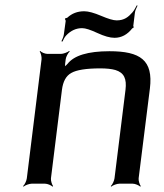

<svg xmlns="http://www.w3.org/2000/svg" viewBox="-20 -685 613 716"><path d="M388 -494C308 -494 256 -478 232 -447C228 -442 221 -437 219 -433L223 -431C224 -435 222 -443 223 -448L225 -464C226 -473 234 -488 240 -493L238 -495C232 -490 216 -484 207 -484H157C148 -484 134 -490 130 -495L128 -493C132 -488 136 -473 135 -464L80 -20C79 -11 72 4 66 9L68 11C73 6 89 0 98 0H148C157 0 171 6 176 11L178 9C174 4 169 -11 170 -20L211 -350C215 -381 226 -402 246 -413C265 -424 301 -430 354 -430C377 -430 396 -428 410 -424C443 -414 453 -391 448 -350L407 -20C406 -11 399 4 393 9L395 11C400 6 416 0 425 0H475C484 0 498 6 503 11L505 9C501 4 496 -11 497 -20L539 -355C552 -461 503 -494 388 -494ZM415 -609C402 -609 383 -615 357 -626C331 -637 310 -643 294 -643C269 -643 248 -635 231 -619C229 -618 226 -617 225 -618L222 -614C223 -613 225 -609 225 -607L218 -556C217 -548 212 -537 209 -531L213 -530C216 -536 220 -546 227 -553C244 -571 264 -580 286 -580C299 -580 317 -574 343 -562C369 -550 390 -544 407 -544C433 -544 455 -556 473 -579C474 -580 476 -581 476 -580L479 -584C479 -584 477 -587 477 -588L483 -637C484 -647 490 -657 493 -664L490 -665C486 -658 481 -647 474 -639C459 -622 444 -609 415 -609Z"/></svg>

Font: Gamestation Storm Oblique 
Style: Italic
Weight: 400
Designer: Jonas Hecksher
Foundry: Jonas Hecksher, Playtypeª, e-types AS
Version: Version 1.003